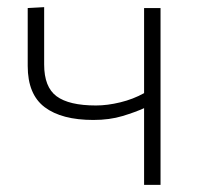

<svg xmlns="http://www.w3.org/2000/svg" viewBox="-20 -517 559 537"><path d="M383 0V-214.5Q359 -203.5 322.8 -192.5Q286.5 -181.5 241 -181.5Q152.5 -181.5 105 -217.2Q57.5 -253 57.5 -332.5V-494.5L103.5 -497V-336.5Q103.5 -273.5 138.2 -247.8Q173 -222 248.5 -222Q280.5 -222 316.5 -230.8Q352.5 -239.5 383 -256.5V-494.5H429V0Z"/></svg>

Font: Commissioner ExtraLight
Style: Regular
Weight: 200
Designer: Kostas Bartsokas
Foundry: Kostas Bartsokas
Version: Version 1.000; ttfautohint (v1.8.3)